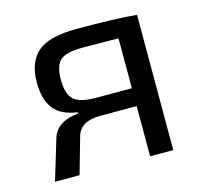

<svg xmlns="http://www.w3.org/2000/svg" viewBox="-79 -578 701 665"><g transform="rotate(-15 271.5 -246.0)"><path d="M179 -208V-212Q120 -220 94 -253.5Q68 -287 68 -348Q68 -420 108.5 -456Q149 -492 249 -492Q392 -492 464 -485V0H381V-180H250Q179 -180 165 -130L128 0H40L84 -146Q101 -200 179 -208ZM381 -244V-423Q366 -423 322.5 -423.5Q279 -424 251 -424Q192 -424 171.5 -404.5Q151 -385 151 -336Q151 -285 172.5 -264.5Q194 -244 254 -244Z"/></g></svg>

Font: Exo 2.0
Style: Regular
Weight: 400
Designer: Natanael Gama
Version: Version 1.001;PS 001.001;hotconv 1.0.70;makeotf.lib2.5.58329